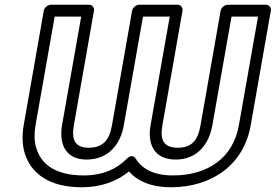

<svg xmlns="http://www.w3.org/2000/svg" viewBox="-20 -756 1164 811"><path d="M710 -15C629 -15 580 -43 554 -85C551 -90 537 -108 515 -85C474 -43 415 -15 334 -15C214 -15 152 -62 132 -135C125 -161 124 -191 130 -227L211 -686H323L242 -227C229 -150 255 -82 346 -82C436 -82 489 -145 503 -227L584 -686H697L616 -227C602 -149 630 -82 722 -82C812 -82 863 -146 877 -227L958 -686H1070L989 -227C964 -86 855 -15 710 -15ZM1039 -227 1124 -711C1126 -722 1118 -736 1103 -736H942C931 -736 915 -726 912 -711L827 -227C816 -162 789 -132 731 -132C671 -132 655 -165 666 -227L751 -711C753 -722 745 -736 730 -736H568C557 -736 541 -726 538 -711L453 -227C442 -162 413 -132 354 -132C297 -132 281 -166 292 -227L377 -711C379 -722 371 -736 356 -736H195C184 -736 168 -726 165 -711L80 -227C73 -185 74 -147 83 -114C109 -21 191 35 325 35C405 35 473 11 525 -32C561 10 621 35 701 35C875 35 1010 -60 1039 -227Z"/></svg>

Font: Asimov
Style: WidOuIt
Weight: 500
Designer: Google
Version: Version 2.000980; 2014